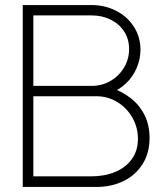

<svg xmlns="http://www.w3.org/2000/svg" viewBox="-20 -740 641 760"><path d="M70 -720H343Q395 -720 439.2 -697.5Q483.5 -675 509.8 -634.5Q536 -594 536 -543Q536 -505.5 521 -470.8Q506 -436 478.8 -410Q451.5 -384 416 -371L414 -395Q462.5 -379 497.8 -351.2Q533 -323.5 552.5 -283.8Q572 -244 572 -194Q572 -134 544.2 -90.2Q516.5 -46.5 468.8 -23.2Q421 0 362 0H70ZM526 -190Q526 -236 503.8 -274.8Q481.5 -313.5 444 -336.2Q406.5 -359 362 -359H112V-42H342Q394.5 -42 436.2 -59.5Q478 -77 502 -110.5Q526 -144 526 -190ZM491 -546Q491 -585 471.5 -615.2Q452 -645.5 418.2 -662.2Q384.5 -679 343 -679H112V-400H343Q383 -400 417 -419.5Q451 -439 471 -472.5Q491 -506 491 -546Z"/></svg>

Font: Tap Sans
Style: Regular
Weight: 400
Designer: Tap Payments
Foundry: Tap Payments
Version: Version 1.001;Glyphs 3.1.2 (3151)